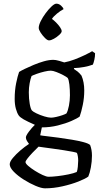

<svg xmlns="http://www.w3.org/2000/svg" viewBox="-20 -826 545 1046"><path d="M225 200Q206 200 174 186.5Q142 173 109.5 152.5Q77 132 55 109.5Q33 87 33 69Q33 55 50 34.5Q67 14 91 -6.5Q115 -27 138 -42Q133 -48 127 -58Q121 -68 121 -77Q121 -87 137.5 -109Q154 -131 170 -146Q129 -164 109 -175.5Q89 -187 82 -197Q73 -210 66.5 -233.5Q60 -257 60 -287Q60 -334 68 -373Q76 -412 84 -434Q93 -440 114.5 -450.5Q136 -461 163.5 -472.5Q191 -484 219 -492Q247 -500 271 -500Q283 -500 302.5 -494.5Q322 -489 330 -486Q357 -491 386 -502Q415 -513 441 -525.5Q467 -538 482 -547L498 -536Q498 -518 494 -500.5Q490 -483 486 -474Q465 -466 438 -461Q411 -456 383 -455V-450Q393 -444 403 -436Q413 -428 424 -414Q439 -379 439 -333Q439 -293 431 -254.5Q423 -216 414 -191Q401 -181 369 -167Q337 -153 295 -142.5Q253 -132 208 -132L199 -89Q207 -87 234.5 -84Q262 -81 298.5 -76Q335 -71 371.5 -65Q408 -59 435.5 -51.5Q463 -44 471 -36Q481 -10 481 22Q481 54 475 86Q469 118 461 136Q445 148 407 163Q369 178 320.5 189Q272 200 225 200ZM258 -185Q269 -185 286.5 -189Q304 -193 320 -198.5Q336 -204 342 -208Q350 -222 355.5 -250Q361 -278 361 -307Q361 -339 358 -365Q355 -391 349 -401Q343 -407 325 -416.5Q307 -426 287.5 -433.5Q268 -441 257 -441Q243 -441 222 -436Q201 -431 181 -424Q161 -417 152 -412Q146 -397 141.5 -372.5Q137 -348 137 -323Q137 -288 142 -260Q147 -232 154 -224Q159 -218 178.5 -208.5Q198 -199 221 -192Q244 -185 258 -185ZM245 137Q264 137 294 133.5Q324 130 353 124Q382 118 398 111Q402 103 404 82.5Q406 62 406 49Q406 37 404 25Q402 13 399 7Q397 5 377 1Q357 -3 328 -7.5Q299 -12 269.5 -16Q240 -20 218 -23Q196 -26 190 -27Q174 -12 157.5 5.5Q141 23 130 37Q119 51 119 57Q119 65 134 78Q149 91 170.5 104.5Q192 118 212.5 127.5Q233 137 245 137ZM247 -606Q238 -606 225 -619Q212 -632 201.5 -648Q191 -664 191 -674Q191 -689 202 -711Q213 -733 229 -754.5Q245 -776 261 -791Q277 -806 287 -806Q301 -806 313 -795Q325 -784 326 -776Q310 -768 290.5 -752Q271 -736 263 -723Q273 -716 285.5 -703.5Q298 -691 307 -678Q316 -665 316 -656Q316 -648 303 -636Q290 -624 274 -615Q258 -606 247 -606Z"/></svg>

Font: Texturina Light
Style: Regular
Weight: 300
Designer: Guillermo Torres Carreño
Foundry: Omnibus-Type
Version: Version 1.002; ttfautohint (v1.8.3)